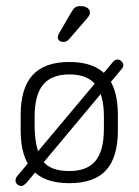

<svg xmlns="http://www.w3.org/2000/svg" viewBox="-20 -593 456 632"><path d="M38 -15Q31 -7 31 1Q31 8 36.5 13.5Q42 19 50 19Q54 19 58 16.5Q62 14 67 9L378 -363Q382 -367 384 -371Q386 -375 386 -379Q386 -385 380 -391Q374 -397 367 -397Q357 -397 350 -387ZM48 -215V-164Q48 -75 87.5 -32.5Q127 10 208 10Q290 10 329 -32.5Q368 -75 368 -164V-215Q368 -303 329 -346Q290 -389 208 -389Q127 -389 87.5 -346Q48 -303 48 -215ZM94 -170V-209Q94 -281 122 -314.5Q150 -348 208 -348Q267 -348 294.5 -314.5Q322 -281 322 -209V-169Q322 -97 294.5 -63.5Q267 -30 208 -30Q147 -30 122 -61.5Q97 -93 94 -170ZM276 -551Q276 -558 272.5 -562.5Q269 -567 262 -570Q255 -573 244 -573Q234 -573 227.5 -568.5Q221 -564 215 -553L173 -481Q172 -477 171 -474.5Q170 -472 170 -470Q170 -464 175 -459.5Q180 -455 188 -455Q195 -455 199.5 -457.5Q204 -460 210 -467L267 -533Q276 -543 276 -551Z"/></svg>

Font: Beiruti Light
Style: Regular
Weight: 300
Designer: Arlette Boutros
Foundry: Boutros
Version: Version 1.41